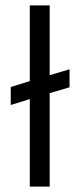

<svg xmlns="http://www.w3.org/2000/svg" viewBox="-20 -695 299 715"><path d="M91 0V-326L20 -304V-371L91 -393V-675H165V-415L239 -437V-370L165 -348V0Z"/></svg>

Font: Bricolage Grotesque 96pt Light
Style: Regular
Weight: 300
Designer: Mathieu Triay
Foundry: Atelier Triay
Version: Version 1.001; ttfautohint (v1.8.4.7-5d5b);gftools[0.9.33.de